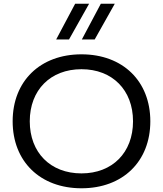

<svg xmlns="http://www.w3.org/2000/svg" viewBox="-20 -1002 875 1032"><path d="M418 10C640 10 788 -134 788 -350C788 -566 640 -710 418 -710C196 -710 48 -566 48 -350C48 -134 196 10 418 10ZM418 -70C251 -70 140 -182 140 -350C140 -518 251 -630 418 -630C584 -630 695 -518 695 -350C695 -182 584 -70 418 -70ZM420 -790H489L597 -982H522ZM282 -790H351L459 -982H384Z"/></svg>

Font: Gully
Style: Regular
Weight: 400
Designer: jaikishan Patel
Foundry: MagicType
Version: Version 1.000;Glyphs 3.2 (3242)